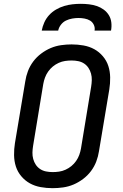

<svg xmlns="http://www.w3.org/2000/svg" viewBox="-20 -975 640 1003"><path d="M255 8Q223 8 192.5 2.5Q162 -3 136.5 -17Q111 -31 91.5 -54Q72 -77 63 -105Q54 -133 53.5 -164.5Q53 -196 58 -227L112 -550Q116 -577 126 -603.5Q136 -630 153.5 -653.5Q171 -677 195 -695Q219 -713 245 -724Q271 -735 299 -739Q327 -743 354 -743Q386 -743 416.5 -737.5Q447 -732 472.5 -718Q498 -704 517.5 -681Q537 -658 546 -630Q555 -602 555.5 -570.5Q556 -539 551 -508L497 -185Q493 -158 483 -131.5Q473 -105 455.5 -81.5Q438 -58 414 -40Q390 -22 364 -11Q338 0 310 4Q282 8 255 8ZM255 -76Q272 -76 289 -78.5Q306 -81 322.5 -88.5Q339 -96 353 -107.5Q367 -119 377.5 -134Q388 -149 394 -165.5Q400 -182 403 -199L456 -521Q459 -539 459.5 -556.5Q460 -574 455.5 -590.5Q451 -607 442 -620.5Q433 -634 419.5 -643Q406 -652 389 -655.5Q372 -659 354 -659Q337 -659 320 -656.5Q303 -654 286.5 -646.5Q270 -639 256 -627.5Q242 -616 231.5 -601Q221 -586 215 -569.5Q209 -553 206 -536L153 -214Q150 -196 149.5 -178.5Q149 -161 153.5 -144.5Q158 -128 167 -114.5Q176 -101 189.5 -92Q203 -83 220 -79.5Q237 -76 255 -76ZM198 -815Q202 -837 211.5 -858Q221 -879 236.5 -896Q252 -913 272.5 -925Q293 -937 314.5 -943.5Q336 -950 358 -952.5Q380 -955 402 -955Q424 -955 445 -952.5Q466 -950 485.5 -943.5Q505 -937 521.5 -925Q538 -913 548.5 -896Q559 -879 561.5 -858Q564 -837 560 -815H474Q477 -831 470 -845.5Q463 -860 450.5 -867.5Q438 -875 422 -878Q406 -881 390 -881Q374 -881 357 -878Q340 -875 324.5 -867.5Q309 -860 298 -845.5Q287 -831 284 -815Z"/></svg>

Font: Iosevka Medium Extended
Style: Italic
Weight: 500
Width: 7
Italic angle: -9°
Monospace: yes
Designer: Belleve Invis
Foundry: Belleve Invis
Version: Version 32.5.0; ttfautohint (v1.8.4)